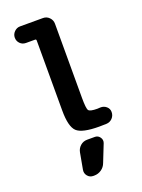

<svg xmlns="http://www.w3.org/2000/svg" viewBox="-183 -811 867 1172"><g transform="rotate(-20 250.0 -224.5)"><path d="M302.7 59.6Q322.3 59.6 334.5 76.7Q346.7 93.8 339.8 113.3L294.9 226.6Q286.1 251 265.1 265.6Q244.1 280.3 217.8 280.3H211.9Q189.5 280.3 175.3 263.2Q161.1 246.1 165 223.6L184.6 116.2Q189.5 91.8 208 75.7Q226.6 59.6 252 59.6ZM394.5 -97.7Q417 -98.6 433.6 -84.5Q450.2 -70.3 450.2 -48.8Q450.2 -25.4 434.6 -8.8Q418.9 7.8 396.5 8.8Q381.8 9.8 349.6 9.8Q238.3 9.8 204.1 -22.5Q169.9 -54.7 169.9 -160.2V-614.3Q169.9 -623 162.1 -623H103.5Q80.1 -623 64.9 -638.7Q49.8 -654.3 49.8 -676.3Q49.8 -698.2 65.9 -714.4Q82 -730.5 103.5 -730.5H252.9Q276.4 -730.5 293 -713.4Q309.6 -696.3 309.6 -672.9V-190.4Q309.6 -122.1 318.8 -109.4Q328.1 -96.7 375 -96.7Q377.9 -96.7 384.3 -97.2Q390.6 -97.7 394.5 -97.7Z"/></g></svg>

Font: Rounded Mgen+ 2m bold
Style: Bold
Weight: 700
Designer: [Source Han Sans]
Ryoko NISHIZUKA  (kana & ideographs); Paul D. Hunt (Latin, Greek & Cyrillic); Wenlong ZHANG  (bopomofo
Version: Version 1.059.20150602